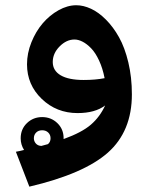

<svg xmlns="http://www.w3.org/2000/svg" viewBox="-20 -427 569 725"><path d="M268.1 -407.2Q294.9 -407.2 323.5 -394Q352.1 -380.9 379.9 -353Q407.7 -325.2 429.4 -286.4Q451.2 -247.6 464.6 -191.4Q478 -135.3 478 -70.8Q478 68.8 387.5 149.2Q296.9 229.5 90.8 277.8L40 146Q59.1 142.6 70.8 139.2Q58.1 119.1 58.1 95.2Q58.1 60.5 81.8 37.8Q105.5 15.1 139.2 15.1Q172.9 15.1 196.5 37.8Q220.2 60.5 220.2 95.2V98.1Q289.1 73.2 323.2 43.7Q357.4 14.2 377 -28.8Q338.9 0 272.9 0Q193.4 0 137.7 -53.5Q82 -106.9 82 -184.1Q82 -226.1 98.6 -267.3Q115.2 -308.6 141.4 -339.1Q167.5 -369.6 201.2 -388.4Q234.9 -407.2 268.1 -407.2ZM295.9 -125Q340.3 -125 375 -131.8Q367.7 -169.4 354 -198.7Q340.3 -228 324.2 -244.6Q308.1 -261.2 292 -269.5Q275.9 -277.8 261.2 -277.8Q231 -277.8 205.1 -251.7Q179.2 -225.6 179.2 -192.9Q179.2 -160.2 209.2 -142.6Q239.3 -125 295.9 -125ZM107.9 95.2Q107.9 106.4 115.5 115Q123 123.5 136.2 124L161.1 117.2Q170.9 108.9 170.9 95.2Q170.9 82 162.1 73.5Q153.3 64.9 139.2 64.9Q125 64.9 116.5 73.5Q107.9 82 107.9 95.2Z"/></svg>

Font: FiraGO SemiBold
Style: Italic
Weight: 600
Italic angle: -8°
Designer: bBox Type GmbH
Foundry: bBox Type GmbH
Version: Version 1.001;PS 001.001;hotconv 1.0.88;makeotf.lib2.5.64775